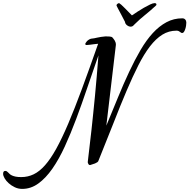

<svg xmlns="http://www.w3.org/2000/svg" viewBox="-404 -970 1229 1246"><path d="M-266.1 179.2Q-223.1 179.2 -185.5 161.1Q-147.9 143.1 -111.8 102.3Q-75.7 61.5 -39.1 -4.6Q-2.4 -70.8 38.6 -167Q79.6 -263.2 127.2 -391.8Q174.8 -520.5 232.9 -686Q218.8 -685.1 205.1 -683.1Q191.4 -681.2 179.9 -679.7Q168.5 -678.2 160.9 -678Q153.3 -677.7 151.9 -679.2Q148.9 -682.6 149.4 -685.8Q149.9 -689 158.2 -700.2Q163.6 -707.5 174.6 -713.9Q185.5 -720.2 196.8 -720.2Q203.1 -720.2 225.8 -725.6Q248.5 -731 280.8 -733.9Q294.9 -733.9 308.1 -732.9Q321.3 -731.9 326.2 -726.1Q329.6 -721.7 333.3 -717.3Q336.9 -712.9 340.3 -707.3Q343.8 -701.7 345.9 -694.8Q348.1 -688 348.1 -679.2L286.1 -154.8Q325.7 -250.5 362.1 -339.1Q398.4 -427.7 434.8 -505.1Q471.2 -582.5 508.5 -646.2Q545.9 -710 587.6 -755.4Q629.4 -800.8 676.5 -825.9Q723.6 -851.1 778.8 -851.1Q791.5 -851.1 798.3 -843Q805.2 -835 805.2 -823.2Q805.2 -814.9 803.5 -803.5Q801.8 -792 798.3 -781.5Q794.9 -771 790 -763.4Q785.2 -755.9 778.8 -755.9Q773.4 -755.9 770.3 -758.3Q767.1 -760.7 763.4 -763.4Q759.8 -766.1 754.9 -768.6Q750 -771 741.2 -771Q691.4 -771 649.7 -745.1Q607.9 -719.2 569.3 -669.2Q530.8 -619.1 493.9 -546.4Q457 -473.6 417.2 -380.1Q377.4 -286.6 333.3 -173.3Q289.1 -60.1 235.8 70.8Q234.4 78.1 227.5 82.8Q220.7 87.4 212.4 90.8Q204.1 94.2 196 96.2Q188 98.1 184.1 100.1Q180.2 102.1 176.5 100.6Q172.9 99.1 170.4 95.9Q168 92.8 166.5 87.6Q165 82.5 166 77.1Q177.7 -18.1 189.9 -128.9Q194.8 -176.3 200.7 -231.4Q206.5 -286.6 212.4 -347.9Q218.3 -409.2 223.9 -475.6Q229.5 -542 234.9 -610.8Q197.8 -505.4 162.4 -400.4Q127 -295.4 90.8 -199Q54.7 -102.5 16.6 -19.5Q-21.5 63.5 -64.2 124.8Q-106.9 186 -155.3 220.9Q-203.6 255.9 -259.8 255.9Q-285.6 255.9 -308.1 245.1Q-330.6 234.4 -347.4 219.2Q-364.3 204.1 -374 187.3Q-383.8 170.4 -383.8 158.2Q-383.8 139.2 -370.1 139.2Q-363.8 139.2 -359.6 142.1Q-355.5 145 -351.1 149.4Q-346.7 153.8 -341.1 159.2Q-335.4 164.6 -325.9 168.9Q-316.4 173.3 -302 176.3Q-287.6 179.2 -266.1 179.2ZM353 -932.1Q352.1 -933.1 352.1 -935.1Q352.1 -940.9 358.4 -945.3Q364.7 -949.7 369.1 -949.7Q372.6 -948.2 382.8 -939.5Q391.1 -931.6 407.7 -915.5Q424.3 -899.4 452.1 -870.1Q466.3 -879.9 487.3 -893.6Q508.3 -907.2 529.8 -919.7Q551.3 -932.1 570.1 -940.9Q588.9 -949.7 599.1 -949.7Q605 -949.7 608.2 -947.3Q611.3 -944.8 611.3 -940.9Q611.3 -935.5 605 -931.2Q585 -912.6 568.1 -898.4Q551.3 -884.3 535.4 -871.3Q519.5 -858.4 503.9 -844.7Q488.3 -831.1 471.2 -814Q464.4 -807.1 459.2 -802Q454.1 -796.9 442.4 -796.9Q438 -796.9 432.1 -799.1Q426.3 -801.3 420.9 -805.4Q415.5 -809.6 411.6 -815.2Q407.7 -820.8 407.2 -828.1Q396 -849.6 387.5 -866Q378.9 -882.3 372.3 -894.8Q365.7 -907.2 360.8 -916.3Q356 -925.3 353 -932.1Z"/></svg>

Font: Mervale Script
Style: Regular
Weight: 400
Designer: Astigmatic (AOETI)
Foundry: Astigmatic (AOETI)
Version: Version 1.000